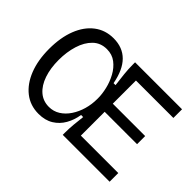

<svg xmlns="http://www.w3.org/2000/svg" viewBox="-127 -947 1237 1237"><g transform="rotate(45 491.5 -328.5)"><path d="M311 15Q235 15 179.5 -28.5Q124 -72 93.5 -149.5Q63 -227 63 -330Q63 -433 93 -510Q123 -587 178.5 -629.5Q234 -672 309 -672Q475 -672 513 -467H531Q525 -513 520.5 -556Q516 -599 516 -641V-660H944V-581H603V-370H898V-296H603V-79H944V0H517V-22Q517 -57 520.5 -95.5Q524 -134 529 -174H510Q502 -122 477.5 -79Q453 -36 411.5 -10.5Q370 15 311 15ZM326 -64Q368 -64 402 -85.5Q436 -107 460.5 -144Q485 -181 498 -226.5Q511 -272 511 -320V-329Q511 -366 500.5 -411Q490 -456 467.5 -497.5Q445 -539 410.5 -565.5Q376 -592 328 -592Q271 -592 233 -555Q195 -518 176 -456.5Q157 -395 157 -323Q157 -247 177 -188.5Q197 -130 235 -97Q273 -64 326 -64Z"/></g></svg>

Font: Bricolage Grotesque 12pt
Style: Regular
Weight: 400
Designer: Mathieu Triay
Foundry: Atelier Triay
Version: Version 1.001; ttfautohint (v1.8.4.7-5d5b);gftools[0.9.33.de